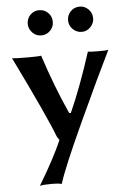

<svg xmlns="http://www.w3.org/2000/svg" viewBox="-60 -710 659 991"><g transform="rotate(-5 269.5 -215.0)"><path d="M325.2 -601.1Q325.2 -628.9 344 -647.9Q362.8 -667 391.1 -667Q417 -667 436 -647.9Q455.1 -628.9 455.1 -601.1Q455.1 -575.2 436 -555.7Q417 -536.1 391.1 -536.1Q364.3 -536.1 344.7 -555.2Q325.2 -574.2 325.2 -601.1ZM116.2 -601.1Q116.2 -628.9 135 -647.9Q153.8 -667 180.2 -667Q208 -667 227.1 -647.9Q246.1 -628.9 246.1 -601.1Q246.1 -574.2 227.1 -555.2Q208 -536.1 180.2 -536.1Q154.3 -536.1 135.3 -555.7Q116.2 -575.2 116.2 -601.1ZM20 -432.1Q34.2 -429.2 107.9 -429.2Q157.7 -429.2 170.9 -432.1Q225.1 -266.1 289.1 -125L297.9 -124Q356 -253.9 413.1 -432.1Q422.9 -429.2 470.2 -429.2Q509.3 -429.2 519 -432.1Q459 -311 351.1 -76.9Q243.2 157.2 219.2 236.8Q202.1 231.9 169.9 231.9Q123 231.9 106 236.8Q189 98.6 227.1 9.8L215.3 -8.3Q173.8 -117.7 20 -432.1Z"/></g></svg>

Font: Linux Biolinum
Style: Bold
Weight: 700
Designer: Philipp H. Poll
Foundry: Philipp H. Poll
Version: Version 1.3.2 ; ttfautohint (v0.9)